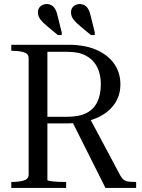

<svg xmlns="http://www.w3.org/2000/svg" viewBox="-20 -932 705 952"><path d="M430 -852 450 -771V-758H431L378 -802Q356 -820 344 -836Q332 -852 332 -871Q332 -890 345 -901Q358 -912 376 -912Q388 -912 398.5 -906.5Q409 -901 417 -888Q425 -875 430 -852ZM266 -852 286 -771V-758H267L214 -802Q192 -820 180 -836Q168 -852 168 -871Q168 -890 181 -901Q194 -912 212 -912Q224 -912 234.5 -906.5Q245 -901 253 -888Q261 -875 266 -852ZM338 -329 503 0H655V-30H652Q632 -30 618 -31.5Q604 -33 594.5 -40Q585 -47 577 -61L426 -344ZM215 -40V-675H317Q372 -675 408 -655Q444 -635 462 -599Q480 -563 480 -514Q480 -464 463 -427.5Q446 -391 409.5 -372Q373 -353 313 -353H195V-320H312Q320 -320 328 -320.5Q336 -321 344 -321.5Q352 -322 359 -322Q426 -329 475 -354.5Q524 -380 550.5 -420.5Q577 -461 577 -514Q577 -572 546 -616Q515 -660 457.5 -685Q400 -710 319 -710H36V-680H42Q74 -680 98 -673Q122 -666 122 -644V-66Q122 -44 98 -37Q74 -30 42 -30H36V0H308V-30H297Q283 -30 268.5 -30.5Q254 -31 242 -32.5Q230 -34 222.5 -35.5Q215 -37 215 -40Z"/></svg>

Font: Roboto Serif 144pt
Style: Regular
Weight: 400
Version: Version 1.008